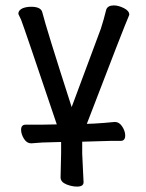

<svg xmlns="http://www.w3.org/2000/svg" viewBox="-20 -512 540 710"><path d="M95 18Q79 18 68.5 1Q58 -16 58 -32Q58 -51 75 -51H136L190 -52Q68 -414 58 -439L48 -460V-461Q48 -475 65 -482Q79 -487 95 -487Q130 -487 136 -468Q150 -411 245 -116L353 -406Q364 -440 373 -477Q379 -492 401 -492Q418 -492 438 -482Q458 -472 458 -458V-457Q436 -406 305 -64L301 -54L328 -55Q364 -57 404 -61H405Q421 -61 432 -44Q443 -27 443 -11Q443 9 426 9H387Q369 9 284 12V56L289 162Q289 178 265 178Q246 178 226 170Q204 161 204 144L206 55V13L136 15Q121 16 96 18Z"/></svg>

Font: Moon Stars Kai HW
Style: Bold
Weight: 700
Designer: GuiWonder
Version: Version 1.101